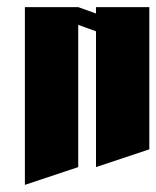

<svg xmlns="http://www.w3.org/2000/svg" viewBox="-20 -520 440 540"><path d="M50 -500H200L250 -482V-500H400V-100L250 -50V-432L200 -450V-50L50 0Z"/></svg>

Font: SOV_Meka
Style: Book
Weight: 400
Version: Version 1.00